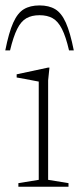

<svg xmlns="http://www.w3.org/2000/svg" viewBox="-37 -706 302 726"><path d="M150 -450.5 145 -402V-26L222 -13.5V0H32.5V-13.5L109.5 -26V-397.5Q104 -398.5 90 -401.2Q76 -404 58.8 -407.2Q41.5 -410.5 26 -413V-425L145 -450.5ZM112.5 -648.5Q83 -648.5 62.8 -637Q42.5 -625.5 28 -596.5Q13.5 -567.5 1 -515.5H-17Q-3.5 -583.5 13 -620.2Q29.5 -657 53.2 -671.2Q77 -685.5 112.5 -685.5Q148 -685.5 171.8 -671.2Q195.5 -657 212 -620.2Q228.5 -583.5 242 -515.5H224Q212 -567.5 197.2 -596.5Q182.5 -625.5 162.2 -637Q142 -648.5 112.5 -648.5Z"/></svg>

Font: Newsreader 16pt 16pt ExtraLight
Style: Regular
Weight: 250
Version: Version 1.003